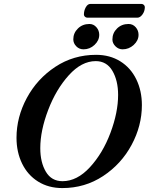

<svg xmlns="http://www.w3.org/2000/svg" viewBox="-20 -943 757 977"><path d="M64 -242Q64 -347 116.5 -444.5Q169 -542 261.5 -603Q354 -664 469 -664Q539 -664 592 -631Q645 -598 673.5 -539.5Q702 -481 702 -408Q702 -303 649.5 -205.5Q597 -108 504.5 -47Q412 14 297 14Q227 14 174 -19Q121 -52 92.5 -110.5Q64 -169 64 -242ZM581 -460Q581 -533 552 -582.5Q523 -632 467 -632Q395 -632 330 -560Q265 -488 225 -383Q185 -278 185 -189Q185 -117 213.5 -69Q242 -21 298 -21Q372 -21 437.5 -92Q503 -163 542 -267Q581 -371 581 -460ZM353 -743Q353 -775 376.5 -798Q400 -821 435 -821Q456 -821 470.5 -804.5Q485 -788 485 -766Q485 -737 461 -714.5Q437 -692 405 -692Q383 -692 368 -707.5Q353 -723 353 -743ZM552 -742Q552 -775 575.5 -798Q599 -821 634 -821Q656 -821 670.5 -804.5Q685 -788 685 -766Q685 -737 660.5 -714.5Q636 -692 604 -692Q583 -692 567.5 -707.5Q552 -723 552 -742ZM407 -869Q407 -889 416.5 -906Q426 -923 440 -923H700Q707 -923 712 -918Q717 -913 717 -907Q717 -886 705 -869.5Q693 -853 679 -853H425Q417 -853 412 -858Q407 -863 407 -869Z"/></svg>

Font: EB Garamond SemiBold
Style: Italic
Weight: 600
Italic angle: -17.2°
Designer: Georg Duffner and Octavio Pardo
Foundry: Georg Duffner
Version: Version 1.000